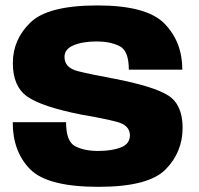

<svg xmlns="http://www.w3.org/2000/svg" viewBox="-20 -702 750 725"><path d="M352 3.5Q540 3.5 604.8 -61.8Q669.5 -127 669.5 -219.5Q669.5 -306 616.2 -340.8Q563 -375.5 410.5 -405Q325.5 -420.5 274.5 -433.2Q223.5 -446 223.5 -487Q223.5 -516.5 257.8 -531Q292 -545.5 346 -545.5Q395 -545.5 430.8 -528.2Q466.5 -511 466.5 -439H668.5Q668.5 -543 601.8 -612.2Q535 -681.5 348 -681.5Q161.5 -681.5 95 -617.2Q28.5 -553 28.5 -463.5Q28.5 -375.5 83.2 -337.2Q138 -299 285.5 -269.5Q371.5 -255 421 -242Q470.5 -229 470.5 -191Q470.5 -158.5 436.2 -145.2Q402 -132 350.5 -132Q298.5 -132 264 -149.8Q229.5 -167.5 229.5 -240.5H28Q28 -130 93.5 -63.2Q159 3.5 352 3.5Z"/></svg>

Font: Anybody Thin ExtraBold
Style: Regular
Weight: 800
Version: Version 1.113;gftools[0.9.25]